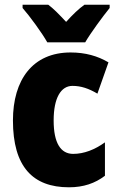

<svg xmlns="http://www.w3.org/2000/svg" viewBox="-20 -786 505 816"><path d="M181 -606H342C366 -647 416 -715 446 -752V-766H339C315 -749 290 -725 261 -693C232 -724 209 -748 185 -766H76V-752C106 -718 160 -644 181 -606ZM273 10C335 10 384 -7 426 -39V-181C383 -150 337 -132 291 -132C238 -132 208 -178 208 -274C208 -370 239 -421 288 -421C324 -421 357 -410 394 -388L441 -521C395 -548 343 -563 280 -563C119 -563 35 -447 35 -274C35 -78 119 10 273 10Z"/></svg>

Font: Noto Sans Devanagari UI Condensed Black
Style: Regular
Weight: 900
Width: 3
Designer: Jelle Bosma - Monotype Design Team
Foundry: Monotype Imaging Inc.
Version: Version 2.004